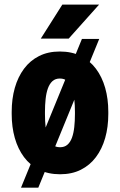

<svg xmlns="http://www.w3.org/2000/svg" viewBox="-20 -768 536 857"><path d="M422.9 -594.2 150.9 69.8H73.7L345.7 -594.2ZM32.2 -258.8V-269Q32.2 -326.7 46.1 -375.7Q60.1 -424.8 87.2 -461.2Q114.3 -497.6 154.3 -517.8Q194.3 -538.1 247.1 -538.1Q300.8 -538.1 340.8 -517.8Q380.9 -497.6 408.2 -461.2Q435.5 -424.8 449.5 -375.7Q463.4 -326.7 463.4 -269V-258.8Q463.4 -201.2 449.5 -152.1Q435.5 -103 408.2 -66.7Q380.9 -30.3 340.8 -10.3Q300.8 9.8 248 9.8Q195.3 9.8 154.8 -10.3Q114.3 -30.3 87.2 -66.7Q60.1 -103 46.1 -152.1Q32.2 -201.2 32.2 -258.8ZM180.7 -269V-258.8Q180.7 -227.5 183.6 -200.7Q186.5 -173.8 194.1 -153.6Q201.7 -133.3 214.6 -122.1Q227.5 -110.8 248 -110.8Q268.1 -110.8 281 -122.1Q293.9 -133.3 301.3 -153.6Q308.6 -173.8 311.5 -200.7Q314.5 -227.5 314.5 -258.8V-269Q314.5 -298.8 311.5 -325.9Q308.6 -353 301.3 -373.5Q293.9 -394 280.8 -405.8Q267.6 -417.5 247.1 -417.5Q227.1 -417.5 214.1 -405.8Q201.2 -394 193.8 -373.5Q186.5 -353 183.6 -325.9Q180.7 -298.8 180.7 -269ZM162.1 -595.7 258.3 -747.6H422.4L286.6 -595.7Z"/></svg>

Font: Roboto Condensed ExtraBold
Style: Regular
Weight: 800
Designer: Christian Robertson
Foundry: Google
Version: Version 3.008; 2023